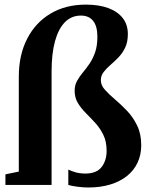

<svg xmlns="http://www.w3.org/2000/svg" viewBox="-20 -802 638 832"><path d="M362 10.5Q340 10.5 314.5 7Q289 3.5 276 -0.5V-67Q289.5 -60.5 308 -55.2Q326.5 -50 350 -50Q398.5 -50 420.2 -78.2Q442 -106.5 442 -148.5Q442 -188.5 428 -217.2Q414 -246 393.5 -268.5Q373 -291 352.2 -311.8Q331.5 -332.5 317.5 -355.5Q303.5 -378.5 303.5 -408.5Q303.5 -432.5 313.5 -450.8Q323.5 -469 338.2 -486.8Q353 -504.5 367.5 -525.5Q382 -546.5 392 -574.8Q402 -603 402 -643Q402 -688 383.8 -711.2Q365.5 -734.5 330.5 -734.5Q289.5 -734.5 261.2 -705.8Q233 -677 218.2 -623Q203.5 -569 203.5 -492V-0.5H3.5V-46.5L61.5 -58.5V-469.5Q61.5 -564 97.8 -634.2Q134 -704.5 199.2 -743.2Q264.5 -782 352 -782Q409 -782 449.8 -766.8Q490.5 -751.5 512.2 -723.2Q534 -695 534 -654.5Q534 -619.5 522.2 -595.2Q510.5 -571 493 -553Q475.5 -535 458 -520Q440.5 -505 428.8 -489.5Q417 -474 417 -454Q417 -432.5 434.8 -412.8Q452.5 -393 478.5 -371Q504.5 -349 530.5 -321.8Q556.5 -294.5 574.2 -258.2Q592 -222 592 -172.5Q592 -131 576 -97Q560 -63 529.8 -39Q499.5 -15 457 -2.2Q414.5 10.5 362 10.5Z"/></svg>

Font: Merriweather 60pt
Style: Bold
Weight: 700
Version: Version 2.100